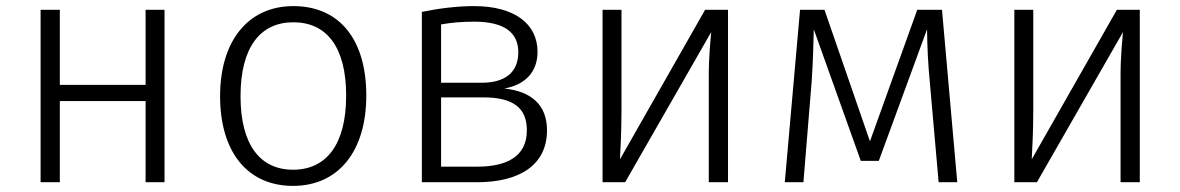

<svg xmlns="http://www.w3.org/2000/svg" viewBox="-20 -597 3867 629"><path d="M457 0H519V-565H457V-319H176V-565H113V0H176V-266H457Z M941 -577C793 -577 701 -463 701 -282C701 -100 790 12 940 12C1089 12 1180 -102 1180 -284C1180 -469 1091 -577 941 -577ZM941 -524C1050 -524 1114 -443 1114 -284C1114 -122 1048 -41 940 -41C832 -41 768 -123 768 -282C768 -444 834 -524 941 -524Z M1632 -307C1700 -319 1741 -361 1741 -427C1741 -518 1667 -577 1533 -577C1476 -577 1415 -569 1362 -558V0H1543C1680 0 1772 -55 1772 -170C1772 -254 1720 -298 1632 -307ZM1534 -526C1635 -526 1678 -488 1678 -426C1678 -357 1631 -326 1559 -326H1425V-517C1460 -523 1492 -526 1534 -526ZM1543 -51H1425V-278H1563C1662 -278 1706 -243 1706 -170C1706 -82 1637 -51 1543 -51Z M2365 -565H2290L2011 -75C2013 -109 2016 -172 2016 -233V-565H1954V0H2028L2310 -492C2308 -468 2302 -415 2302 -350V0H2365Z M3066 -565H2985L2830 -134L2681 -565H2601L2551 0H2612L2639 -329C2643 -390 2645 -447 2646 -501L2800 -70H2859L3017 -501C3018 -441 3020 -391 3026 -329L3055 0H3116Z M3714 -565H3639L3360 -75C3362 -109 3365 -172 3365 -233V-565H3303V0H3377L3659 -492C3657 -468 3651 -415 3651 -350V0H3714Z"/></svg>

Font: Glow Sans SC Normal
Style: Regular
Weight: 400
Designer: Ryoko NISHIZUKA (kana, bopomofo & ideographs); Paul D. Hunt (Latin, Greek & Cyrillic); Sandoll Communications, Soo-young
Version: Version 0.93